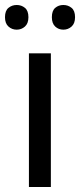

<svg xmlns="http://www.w3.org/2000/svg" viewBox="-31 -750 321 770"><path d="M173 0H85V-536H173ZM-11 -681Q-11 -707 3 -718.5Q17 -730 36 -730Q55 -730 69 -718.5Q83 -707 83 -681Q83 -656 69 -643.5Q55 -631 36 -631Q17 -631 3 -643.5Q-11 -656 -11 -681ZM177 -681Q177 -707 190.5 -718.5Q204 -730 223 -730Q242 -730 256 -718.5Q270 -707 270 -681Q270 -656 256 -643.5Q242 -631 223 -631Q204 -631 190.5 -643.5Q177 -656 177 -681Z"/></svg>

Font: Noto Sans Buhid
Style: Regular
Weight: 400
Designer: Monotype Design Team
Foundry: Monotype Imaging Inc.
Version: Version 2.001